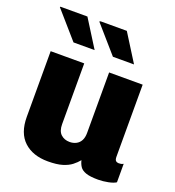

<svg xmlns="http://www.w3.org/2000/svg" viewBox="-135 -842 870 957"><g transform="rotate(20 300.0 -363.0)"><path d="M226 10Q146 10 99 -33.5Q52 -77 52 -163V-511H230V-189Q230 -152 248.5 -135Q267 -118 295 -118Q314 -118 329.5 -126Q345 -134 353.5 -150Q362 -166 362 -190V-511H540V-129Q540 -113 546 -107.5Q552 -102 561 -102Q568 -102 573.5 -103Q579 -104 586 -108V-10Q573 -1 545.5 4.5Q518 10 493 10Q450 10 427.5 2Q405 -6 395.5 -20.5Q386 -35 382 -53Q369 -37 350.5 -22.5Q332 -8 302.5 1Q273 10 226 10ZM353 -591 229 -733 235 -736H374L465 -591ZM144 -591 20 -733 22 -736H165L256 -591Z"/></g></svg>

Font: Chivo Mono ExtraBold
Style: Regular
Weight: 800
Monospace: yes
Designer: Hector Gatti
Foundry: Omnibus-Type
Version: Version 1.008